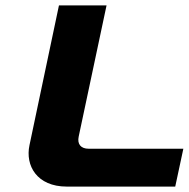

<svg xmlns="http://www.w3.org/2000/svg" viewBox="-20 -690 698 710"><path d="M198 -670 89 -153C73 -78 116 0 227 0H628L658 -140H308C279 -140 265 -157 271 -185L374 -670Z"/></svg>

Font: LT Wave Black
Style: Italic
Weight: 900
Designer: Daniel Lyons
Version: Version 2.5 (Glyphs App)